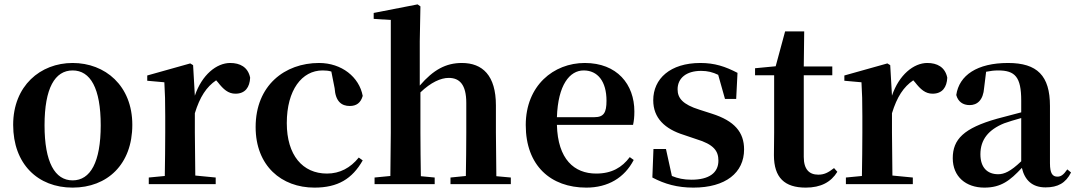

<svg xmlns="http://www.w3.org/2000/svg" viewBox="-20 -839 4904 875"><path d="M311 16C469 16 583 -90 583 -270C583 -449 459 -552 311 -552C164 -552 40 -448 40 -270C40 -92 152 16 311 16ZM311 -17C230 -17 183 -100 183 -268C183 -437 230 -518 311 -518C392 -518 439 -437 439 -268C439 -100 392 -17 311 -17Z M729 0H963V-30L870 -39L868 -235V-323C891 -398 921 -443 965 -473L973 -464C998 -432 1020 -412 1053 -412C1098 -412 1118 -442 1120 -485C1110 -534 1073 -552 1029 -552C967 -552 900 -498 868 -403L860 -542L847 -550L651 -495V-471L729 -464C732 -415 733 -377 733 -310V-235C733 -180 732 -95 731 -37L658 -30V0Z M1413 16C1520 16 1585 -24 1633 -108L1615 -121C1577 -74 1529 -48 1470 -48C1359 -48 1287 -132 1287 -278C1287 -429 1356 -518 1450 -518C1464 -518 1477 -517 1490 -513L1505 -437C1509 -376 1537 -356 1574 -356C1604 -356 1624 -370 1633 -402C1617 -488 1537 -552 1434 -552C1278 -552 1145 -450 1145 -260C1145 -83 1263 16 1413 16Z M2101 0H2308V-30L2242 -36L2240 -235V-359C2240 -495 2179 -552 2085 -552C2012 -552 1955 -521 1893 -449V-651L1896 -810L1883 -819L1683 -780V-753L1761 -748V-235L1759 -37L1687 -30V0H1961V-30L1898 -36C1897 -93 1896 -179 1896 -235V-418C1944 -464 1989 -484 2025 -484C2074 -484 2105 -454 2105 -370V-235C2105 -177 2104 -93 2103 -37L2033 -30V0Z M2652 16C2751 16 2826 -29 2868 -110L2850 -123C2815 -76 2768 -48 2697 -48C2597 -48 2522 -113 2518 -270H2865C2869 -288 2871 -306 2871 -331C2871 -455 2792 -552 2645 -552C2503 -552 2376 -449 2376 -269C2376 -84 2490 16 2652 16ZM2518 -305C2523 -452 2576 -518 2640 -518C2704 -518 2744 -468 2744 -380C2744 -326 2732 -305 2689 -305Z M3140 16C3287 16 3371 -52 3371 -158C3371 -236 3328 -288 3224 -321L3168 -339C3091 -363 3068 -392 3068 -432C3068 -483 3108 -516 3175 -516C3205 -516 3228 -510 3253 -498L3284 -388H3335L3341 -507C3285 -536 3237 -552 3172 -552C3034 -552 2957 -480 2957 -382C2957 -301 3010 -251 3097 -224L3153 -205C3233 -181 3254 -151 3254 -107C3254 -51 3211 -20 3131 -20C3096 -20 3069 -26 3042 -37L3015 -160H2958L2953 -30C3010 0 3067 16 3140 16Z M3652 16C3721 16 3767 -9 3796 -56L3781 -73C3754 -52 3736 -43 3709 -43C3668 -43 3643 -67 3643 -124V-496H3773V-536H3643L3645 -696H3558L3515 -537L3421 -528V-496H3508V-235C3508 -195 3507 -169 3507 -132C3507 -29 3556 16 3652 16Z M3906 0H4140V-30L4047 -39L4045 -235V-323C4068 -398 4098 -443 4142 -473L4150 -464C4175 -432 4197 -412 4230 -412C4275 -412 4295 -442 4297 -485C4287 -534 4250 -552 4206 -552C4144 -552 4077 -498 4045 -403L4037 -542L4024 -550L3828 -495V-471L3906 -464C3909 -415 3910 -377 3910 -310V-235C3910 -180 3909 -95 3908 -37L3835 -30V0Z M4745 15C4801 15 4837 -5 4861 -53L4844 -67C4826 -41 4814 -34 4799 -34C4777 -34 4765 -48 4765 -95V-356C4765 -494 4707 -552 4574 -552C4433 -552 4351 -496 4338 -406C4346 -376 4368 -360 4399 -360C4433 -360 4461 -382 4465 -439L4474 -512C4494 -516 4511 -518 4529 -518C4606 -518 4634 -488 4634 -381V-327L4524 -298C4372 -255 4322 -204 4322 -118C4322 -34 4382 16 4466 16C4542 16 4583 -16 4637 -74C4650 -18 4684 15 4745 15ZM4634 -104C4585 -57 4556 -45 4529 -45C4480 -45 4448 -75 4448 -136C4448 -203 4485 -248 4556 -277C4576 -284 4604 -293 4634 -301Z"/></svg>

Font: Noto Serif CJK TC
Style: Bold
Weight: 700
Designer: Ryoko NISHIZUKA 西塚涼子 (kana & ideographs); Frank Grießhammer (Latin, Greek & Cyrillic); Wenlong ZHANG 张文龙 (bopomofo); San
Foundry: Adobe
Version: Version 2.001;hotconv 1.1.0;makeotfexe 2.6.0